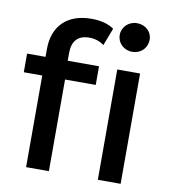

<svg xmlns="http://www.w3.org/2000/svg" viewBox="-85 -838 814 912"><g transform="rotate(10 322.5 -382.5)"><path d="M360 -532H209V-569C209 -628 237 -658 292 -658C319 -658 344 -649 363 -635L395 -719C368 -739 328 -748 286 -748C167 -748 102 -678 102 -570V-532H13V-442H102V0H212V-442H360ZM558 0V-532H448V0ZM503 -627C545 -627 575 -658 575 -698C575 -736 544 -765 503 -765C462 -765 431 -734 431 -696C431 -657 462 -627 503 -627Z"/></g></svg>

Font: Montserrat-Alt1 SemBd
Style: Regular
Weight: 600
Designer: Differentunic
Foundry: Differentunic
Version: Version 7.222